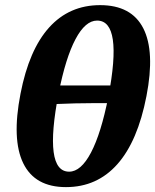

<svg xmlns="http://www.w3.org/2000/svg" viewBox="-20 -737 619 766"><path d="M243.2 9.5Q119.3 9.5 72.8 -85.6Q26.3 -180.7 61.8 -363Q95.8 -538.7 176.2 -627.6Q256.6 -716.5 379.4 -716.5Q504.4 -716.5 551.6 -624.2Q598.9 -531.8 564.3 -353.6Q529.4 -173.3 448.2 -81.9Q367.1 9.5 243.2 9.5ZM255.8 -52.1Q303 -52.1 343.1 -128.4Q383.2 -204.7 412.1 -350.3Q470.5 -654.9 367.4 -654.9Q320.6 -654.9 281.3 -580.9Q242 -506.9 214 -365.8Q153.1 -52.1 255.8 -52.1ZM178.9 -321.1 191 -395.9H453.8L442.2 -325.6Q397.4 -325.6 359.4 -325.6Q321.4 -325.6 279.4 -324.6Q237.5 -323.6 178.9 -321.1Z"/></svg>

Font: Vollkorn
Style: Italic
Weight: 400
Italic angle: -11°
Designer: Friedrich Althausen
Foundry: Friedrich Althausen
Version: Version 5.001